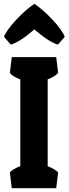

<svg xmlns="http://www.w3.org/2000/svg" viewBox="-20 -991 361 1011"><path d="M321 -797 285 -756Q239 -769 161 -836Q83 -769 37 -756L1 -797Q14 -832 65 -886.5Q116 -941 161 -971Q206 -941 257 -886.5Q308 -832 321 -797ZM276 -690 286 -607Q270 -588 231 -573V-116Q271 -100 286 -83L276 0H42L32 -83Q45 -100 87 -116V-573Q46 -588 32 -607L42 -690Z"/></svg>

Font: Patua One
Style: Regular
Weight: 400
Designer: luciano Vergara
Foundry: Luciano Vergara
Version: Version 1.002